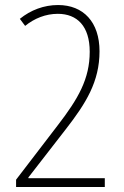

<svg xmlns="http://www.w3.org/2000/svg" viewBox="-20 -744 492 764"><path d="M397 0V-35H93V-38L242 -230C322 -333 376 -419 376 -540C376 -656 312 -724 211 -724C155 -724 102 -704 59 -669L80 -641C117 -671 162 -689 210 -689C287 -689 337 -640 337 -538C337 -430 291 -351 211 -247L44 -29V0Z"/></svg>

Font: Noto Sans Thai Looped Condensed ExtraLight
Style: Regular
Weight: 200
Width: 3
Designer: Sasikarn Vongin, Ben Mitchell
Foundry: The Fontpad Ltd
Version: Version 1.001